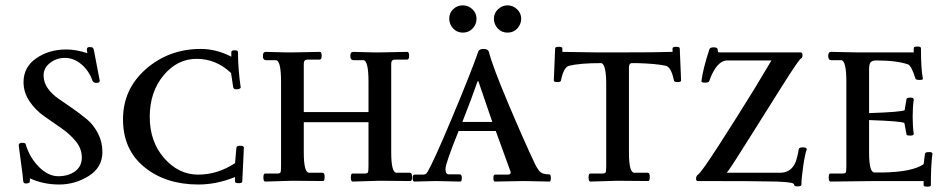

<svg xmlns="http://www.w3.org/2000/svg" viewBox="-20 -677 3546 718"><path d="M332 -485 353 -375Q353 -367 341 -367Q329 -367 326 -375Q313 -412 285 -436Q257 -460 224.5 -460.5Q192 -461 167.5 -442Q143 -423 143 -395.5Q143 -368 159.5 -345.5Q176 -323 200 -307Q224 -291 253 -270.5Q282 -250 306 -230Q330 -210 346.5 -178Q363 -146 363 -109Q363 -51 312 -19Q261 13 201.5 13Q142 13 92 -10Q92 2 90.5 5Q89 8 80 9H76Q68 9 67 1Q65 -23 59 -65Q53 -107 50 -133Q50 -143 62.5 -143Q75 -143 76 -138Q90 -89 125 -53.5Q160 -18 198 -18Q236 -18 261 -36.5Q286 -55 286 -88Q286 -121 263.5 -148.5Q241 -176 209 -198Q177 -220 145 -242.5Q113 -265 90.5 -298Q68 -331 68 -370Q68 -426 115.5 -459Q163 -492 228 -492Q265 -492 307 -478Q305 -484 305 -492.5Q305 -501 314.5 -501Q324 -501 327 -498.5Q330 -496 332 -485Z M731 -494Q789 -494 845 -465V-482Q845 -489 857.5 -489Q870 -489 870 -482Q870 -419 880 -351Q881 -348 876.5 -345.5Q872 -343 863 -343Q854 -343 852 -351L844 -404Q788 -457 715.5 -457Q643 -457 591.5 -395Q540 -333 540 -240Q540 -147 594 -85.5Q648 -24 721 -24Q794 -24 859 -67L864 -124Q864 -132 878 -132Q892 -132 892 -125L886 2Q886 8 872.5 8Q859 8 859 2V-15Q790 13 722 13Q600 13 520 -52Q440 -117 440 -230.5Q440 -344 526 -419Q612 -494 731 -494Z M1301 -483 1380 -481Q1391 -481 1399 -481L1503 -483Q1510 -483 1510 -468.5Q1510 -454 1502 -454H1456Q1443 -454 1443 -438V-107Q1443 -31 1463 -31H1513Q1521 -31 1521 -15.5Q1521 0 1515 0L1399 -1L1299 2Q1292 2 1292 -13Q1292 -28 1298 -28H1343Q1354 -28 1356 -32.5Q1358 -37 1358 -57V-220H1116V-107Q1116 -31 1136 -31H1186Q1194 -31 1194 -15.5Q1194 0 1188 0L1072 -1L972 2Q965 2 965 -13Q965 -28 971 -28H1016Q1027 -28 1029 -32.5Q1031 -37 1031 -57V-372Q1031 -452 1011 -452H975Q963 -452 963 -467.5Q963 -483 974 -483L1053 -481Q1064 -481 1072 -481L1176 -483Q1183 -483 1183 -468.5Q1183 -454 1175 -454H1129Q1116 -454 1116 -438V-258H1358V-372Q1358 -452 1338 -452H1302Q1290 -452 1290 -467.5Q1290 -483 1301 -483Z M1747.5 -570.5Q1733 -555 1711 -555Q1689 -555 1674.5 -570.5Q1660 -586 1660 -607.5Q1660 -629 1675 -643Q1690 -657 1710.5 -657Q1731 -657 1746.5 -642.5Q1762 -628 1762 -607Q1762 -586 1747.5 -570.5ZM1914.5 -570.5Q1900 -555 1878 -555Q1856 -555 1841.5 -570.5Q1827 -586 1827 -607Q1827 -628 1842.5 -642.5Q1858 -657 1878 -657Q1898 -657 1913.5 -642.5Q1929 -628 1929 -607Q1929 -586 1914.5 -570.5ZM1609 0 1530 2Q1523 2 1523 -11Q1523 -24 1530 -24H1562Q1573 -24 1578 -33Q1601 -71 1670 -235.5Q1739 -400 1769 -485Q1773 -494 1788.5 -494Q1804 -494 1808 -484Q1820 -434 1878.5 -295Q1937 -156 1981 -63Q1993 -39 2003 -32Q2013 -25 2034 -25Q2040 -25 2040 -11.5Q2040 2 2035 2L1939 0L1831 2Q1825 2 1825 -11Q1825 -24 1831 -24H1879Q1890 -24 1890 -33Q1890 -34 1834 -187H1695Q1646 -66 1646 -45.5Q1646 -25 1658 -25H1699Q1707 -25 1707 -11.5Q1707 2 1701 2ZM1821 -221Q1818 -230 1769 -373H1766Q1742 -304 1709 -221Z M2527 -376Q2527 -370 2513.5 -370Q2500 -370 2500 -377Q2490 -426 2470 -431Q2434 -439 2361 -441H2342Q2332 -440 2332 -425V-107Q2332 -31 2352 -31H2402Q2410 -31 2410 -15.5Q2410 0 2404 0L2288 -1L2188 2Q2181 2 2181 -13Q2181 -28 2187 -28H2232Q2243 -28 2245 -32.5Q2247 -37 2247 -57V-361Q2247 -436 2229 -441Q2148 -441 2108 -431Q2088 -426 2078 -377Q2078 -370 2064.5 -370Q2051 -370 2051 -376L2056 -496Q2056 -502 2069.5 -502Q2083 -502 2083 -496V-483Q2083 -483 2214 -481H2288Q2440 -481 2492 -483H2495V-496Q2495 -502 2508.5 -502Q2522 -502 2522 -496Z M2977 13Q2977 20 2963.5 20Q2950 20 2950 14.5Q2950 9 2938.5 6.5Q2927 4 2886 2Q2816 0 2589 0Q2583 0 2583 -9Q2583 -18 2589 -23Q2600 -28 2669 -135Q2738 -242 2802 -346L2865 -451H2701Q2659 -451 2632 -373Q2630 -368 2616.5 -368Q2603 -368 2603 -373Q2609 -421 2633 -493Q2635 -500 2649.5 -500Q2664 -500 2664 -491Q2664 -482 2668 -481H2974Q2981 -481 2981 -470.5Q2981 -460 2974.5 -457.5Q2968 -455 2906.5 -358Q2845 -261 2778.5 -154.5Q2712 -48 2698 -31H2897Q2937 -31 2954 -68Q2962 -88 2967 -119Q2968 -126 2982.5 -126Q2997 -126 2997 -119Q2990 -100 2983.5 -54.5Q2977 -9 2977 13Z M3088 -483 3190 -481H3397V-497Q3397 -503 3410.5 -503Q3424 -503 3424 -497Q3424 -418 3431 -384Q3433 -378 3420 -378Q3403 -378 3403 -384Q3389 -430 3376 -436Q3334 -451 3254 -451Q3240 -450 3235 -443Q3230 -436 3230 -418V-254Q3351 -258 3363 -265L3370 -307Q3372 -312 3384.5 -312Q3397 -312 3397 -305Q3393 -276 3393 -240.5Q3393 -205 3397 -176Q3397 -170 3383.5 -170Q3370 -170 3370 -174L3362 -217Q3350 -224 3230 -228V-107Q3230 -32 3250 -32H3282Q3392 -34 3434 -63L3439 -102Q3441 -108 3449.5 -108Q3458 -108 3461 -108Q3467 -106 3467 -102Q3461 -60 3461 16Q3461 21 3447.5 21Q3434 21 3434 16V0H3256L3086 2Q3079 2 3079 -13Q3079 -28 3085 -28H3130Q3141 -28 3143 -32.5Q3145 -37 3145 -57V-372Q3145 -452 3125 -452H3089Q3077 -452 3077 -467.5Q3077 -483 3088 -483Z"/></svg>

Font: Sedan SC
Style: Regular
Weight: 400
Designer: Sebastian Salazar
Foundry: Sebastian Salazar
Version: Version 1.001